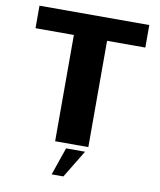

<svg xmlns="http://www.w3.org/2000/svg" viewBox="-92 -748 828 991"><g transform="rotate(10 322.5 -252.0)"><path d="M235 0H409V-557H609.5V-675H34V-557H235ZM247 171.5H308.5L396.5 26.5H297Z"/></g></svg>

Font: Anybody
Style: Bold
Weight: 700
Designer: Tyler Finck
Foundry: Etcetera Type Company
Version: Version 1.110